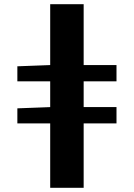

<svg xmlns="http://www.w3.org/2000/svg" viewBox="-20 -718 640 918"><path d="M220 180V-698H380V180ZM63 -329V-401L223 -407H537V-329ZM63 -128V-200L223 -206H537V-128Z"/></svg>

Font: Source Code Pro ExtraBold
Style: Regular
Weight: 800
Monospace: yes
Designer: Paul D. Hunt, Teo Tuominen
Foundry: Adobe Systems Incorporated
Version: Version 1.018;hotconv 1.0.116;makeotfexe 2.5.65601